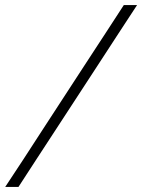

<svg xmlns="http://www.w3.org/2000/svg" viewBox="-36 -733 557 753"><path d="M-15.5 0Q21 -55.5 55 -107L133.5 -228L295 -476Q341.5 -547.5 377 -601.5Q412 -655.5 449.5 -713H501.5Q463.5 -655.5 428.5 -601.5Q393 -547 345.5 -474L185 -228L106 -107Q72.5 -55.5 36.5 0Z"/></svg>

Font: Heraclito ExtraLight
Style: Italic
Weight: 200
Italic angle: -12°
Designer: Kostas Bartsokas (font) & Cristiano Sobral (main changes)
Foundry: Kostas Bartsokas (font) & Cristiano Sobral (main changes)
Version: Version 1.00;July 8, 2020;FontCreator 13.0.0.2655 64-bit